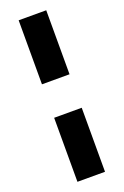

<svg xmlns="http://www.w3.org/2000/svg" viewBox="-158 -768 590 916"><g transform="rotate(-20 137.5 -310.0)"><path d="M67 -395V-720H207V-395ZM67 100V-225H207V100Z"/></g></svg>

Font: DM Sans 18pt ExtraBold
Style: Regular
Weight: 800
Designer: Colophon Foundry, Jonny Pinhorn
Foundry: Colophon Foundry
Version: Version 4.004;gftools[0.9.30]